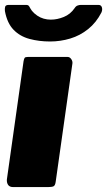

<svg xmlns="http://www.w3.org/2000/svg" viewBox="-20 -762 436 782"><path d="M207 -23Q205 -7 198.5 -3.5Q192 0 175 0H34Q19 0 13 -9Q7 -18 8 -31L76 -513Q78 -524 81 -527Q84 -530 93 -530H256Q264 -530 270 -521.5Q276 -513 275 -504ZM381 -742Q392 -742 395 -732Q398 -722 393 -711Q372 -670 339 -643.5Q306 -617 266 -605Q226 -593 184 -593Q139 -593 100 -603.5Q61 -614 35 -641Q9 -668 0 -717Q-1 -727 1 -734.5Q3 -742 16 -742H87Q96 -742 99.5 -735Q103 -728 110 -718Q119 -707 131.5 -698.5Q144 -690 158 -686Q172 -682 187 -682Q213 -682 240 -693Q267 -704 284 -729Q289 -737 296 -739.5Q303 -742 309 -742Z"/></svg>

Font: Libre Franklin Black
Style: Italic
Weight: 900
Italic angle: -8°
Designer: Pablo Impallari, Rodrigo Fuenzalida, Nhung Nguyen
Foundry: Impallari Type
Version: Version 3.000